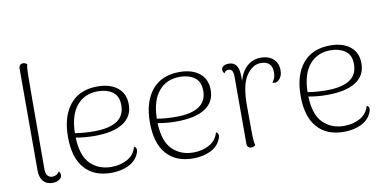

<svg xmlns="http://www.w3.org/2000/svg" viewBox="-71 -935 2317 1154"><g transform="rotate(-10 1087.5 -358.5)"><path d="M91 -80V-701Q91 -714 98 -721.5Q105 -729 116 -729Q132 -729 141 -718Q136 -704 135 -664Q134 -624 134 -522L133 -80Q133 -54 143.5 -40.5Q154 -27 173 -27Q187 -27 198.5 -33.5Q210 -40 215 -52Q225 -41 225 -28Q225 -11 208 -0.5Q191 10 167 10Q131 10 111 -13.5Q91 -37 91 -80Z M701 -98Q701 -86 695 -74Q677 -32 631.5 -10Q586 12 525 12Q421 12 363.5 -53.5Q306 -119 306 -245Q306 -371 364.5 -442.5Q423 -514 533 -514Q610 -514 655 -477.5Q700 -441 700 -375Q700 -301 639.5 -262.5Q579 -224 465 -224Q408 -224 351 -234Q355 -122 405.5 -72.5Q456 -23 533 -23Q589 -23 631.5 -47Q674 -71 687 -119Q701 -112 701 -98ZM351 -261Q405 -252 467 -252Q655 -252 655 -378Q655 -435 619 -460Q583 -485 530 -485Q449 -485 401 -428Q353 -371 351 -261Z M1201 -98Q1201 -86 1195 -74Q1177 -32 1131.5 -10Q1086 12 1025 12Q921 12 863.5 -53.5Q806 -119 806 -245Q806 -371 864.5 -442.5Q923 -514 1033 -514Q1110 -514 1155 -477.5Q1200 -441 1200 -375Q1200 -301 1139.5 -262.5Q1079 -224 965 -224Q908 -224 851 -234Q855 -122 905.5 -72.5Q956 -23 1033 -23Q1089 -23 1131.5 -47Q1174 -71 1187 -119Q1201 -112 1201 -98ZM851 -261Q905 -252 967 -252Q1155 -252 1155 -378Q1155 -435 1119 -460Q1083 -485 1030 -485Q949 -485 901 -428Q853 -371 851 -261Z M1634 -418Q1634 -390 1620.5 -371.5Q1607 -353 1591 -351H1587Q1578 -351 1573 -354Q1585 -370 1589 -383.5Q1593 -397 1593 -414Q1593 -482 1524 -482Q1473 -482 1435.5 -426.5Q1398 -371 1398 -246Q1398 -102 1399 -62Q1400 -22 1406 -2Q1396 8 1380 8Q1369 8 1362 0.5Q1355 -7 1355 -20V-426Q1355 -453 1348 -464.5Q1341 -476 1326 -476Q1307 -476 1299 -459Q1289 -470 1289 -483Q1289 -496 1301 -504Q1313 -512 1333 -512Q1365 -512 1380 -490Q1395 -468 1395 -423V-396Q1411 -453 1446.5 -483.5Q1482 -514 1529 -514Q1576 -514 1605 -489Q1634 -464 1634 -418Z M2121 -98Q2121 -86 2115 -74Q2097 -32 2051.5 -10Q2006 12 1945 12Q1841 12 1783.5 -53.5Q1726 -119 1726 -245Q1726 -371 1784.5 -442.5Q1843 -514 1953 -514Q2030 -514 2075 -477.5Q2120 -441 2120 -375Q2120 -301 2059.5 -262.5Q1999 -224 1885 -224Q1828 -224 1771 -234Q1775 -122 1825.5 -72.5Q1876 -23 1953 -23Q2009 -23 2051.5 -47Q2094 -71 2107 -119Q2121 -112 2121 -98ZM1771 -261Q1825 -252 1887 -252Q2075 -252 2075 -378Q2075 -435 2039 -460Q2003 -485 1950 -485Q1869 -485 1821 -428Q1773 -371 1771 -261Z"/></g></svg>

Font: Arima Madurai ExtraLight
Style: Regular
Weight: 275
Designer: Joana Correia and Natanael Gama
Foundry: NDISCOVER
Version: Version 1.019